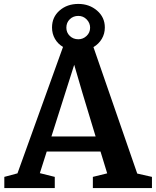

<svg xmlns="http://www.w3.org/2000/svg" viewBox="-20 -958 796 978"><path d="M514 -818Q514 -786 498.5 -760Q483 -734 456 -718L679 -74L754 -57V0H453V-57L526 -75L492 -186H218L183 -76L259 -57V0H2V-57L69 -75L301 -719Q275 -734 260 -760Q245 -786 245 -818Q245 -871 283.5 -904.5Q322 -938 379 -938Q435 -938 474.5 -904Q514 -870 514 -818ZM318 -817Q318 -792 335.5 -775Q353 -758 379 -758Q403 -758 421 -775Q439 -792 439 -817Q439 -841 421.5 -859Q404 -877 379 -877Q353 -877 335.5 -860Q318 -843 318 -817ZM242 -263H467L401 -481L358 -628Z"/></svg>

Font: Martel ExtraBold
Style: Regular
Weight: 800
Designer: Dan Reynolds
Foundry: Dan Reynolds
Version: Version 1.001; ttfautohint (v1.1) -l 5 -r 5 -G 72 -x 0 -D la